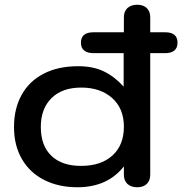

<svg xmlns="http://www.w3.org/2000/svg" viewBox="-20 -779 794 809"><path d="M728 -599Q728 -577 714.5 -566Q701 -555 676 -555H613V-43Q613 -18 598.5 -4Q584 10 558 10Q532 10 517 -4Q502 -18 502 -43V-78Q433 10 306 10Q227 10 166.5 -20.5Q106 -51 72.5 -108.5Q39 -166 39 -244Q39 -321 71 -379Q103 -437 164 -468.5Q225 -500 309 -500Q373 -500 418 -478Q463 -456 501 -414V-555H374Q349 -555 335 -566Q321 -577 321 -599Q321 -643 374 -643H502V-706Q502 -731 517 -745Q532 -759 558 -759Q584 -759 598.5 -745Q613 -731 613 -706V-643H676Q728 -643 728 -599ZM502 -245Q502 -322 452.5 -366Q403 -410 322 -410Q242 -410 197 -365.5Q152 -321 152 -244Q152 -165 196.5 -122.5Q241 -80 321 -80Q406 -80 454 -124Q502 -168 502 -245Z"/></svg>

Font: Kodchasan SemiBold
Style: Regular
Weight: 600
Version: Version 1.000; ttfautohint (v1.6)